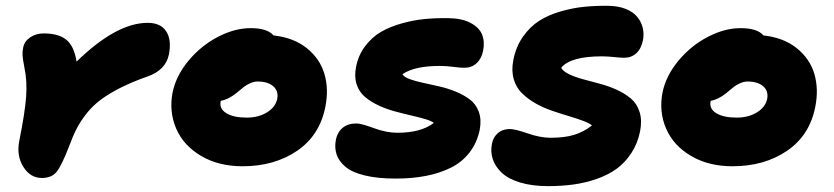

<svg xmlns="http://www.w3.org/2000/svg" viewBox="-20 -595 2844 655"><path d="M123 12.2Q83.5 12.2 59.6 -25.9Q35.6 -64 45.9 -115.2Q64.9 -209.5 69.1 -264.2Q73.2 -318.8 63 -366.2Q57.6 -394 56.9 -406.2Q56.2 -418.5 59.1 -433.1Q63.5 -454.6 83.3 -467.8Q103 -481 128.9 -481Q180.2 -481 206.5 -459.2Q232.9 -437.5 241.2 -384.8Q377 -517.1 483.9 -517.1Q527.8 -517.1 546.9 -488.3Q565.9 -459.5 556.2 -409.2Q545.4 -355.5 482.9 -334Q430.2 -315.4 390.4 -295.2Q350.6 -274.9 323.2 -254.4Q295.9 -233.9 275.1 -207.5Q254.4 -181.2 241.5 -156Q228.5 -130.9 215.8 -96.2Q190.4 -30.3 173.3 -9Q156.2 12.2 123 12.2Z M807.6 -27.8Q725.6 -27.8 665.8 -63.2Q606 -98.6 581.1 -156.2Q556.2 -213.9 568.8 -279.8Q580.6 -336.9 623.3 -388.2Q666 -439.5 723.4 -469.2Q780.8 -499 835 -499Q892.1 -499 913.1 -474.1Q981.4 -466.8 1026.4 -430.9Q1071.3 -395 1086.7 -343Q1102.1 -291 1089.8 -230Q1070.3 -132.3 992.9 -80.1Q915.5 -27.8 807.6 -27.8ZM732.9 -249Q727.5 -224.1 752 -209Q776.4 -193.8 821.8 -193.8Q861.8 -193.8 890.9 -211.7Q919.9 -229.5 925.8 -257.8Q930.7 -284.7 912.1 -300.8Q893.6 -316.9 858.9 -316.9Q846.7 -316.9 834 -311.3Q821.3 -305.7 813 -299.3Q804.7 -293 785.6 -276.9Q758.8 -255.4 732.9 -251Z M1329.6 14.2Q1267.6 14.2 1223.9 3.4Q1180.2 -7.3 1158 -26.4Q1135.7 -45.4 1128.2 -68.6Q1120.6 -91.8 1126 -119.1Q1131.3 -144.5 1149.2 -159.2Q1167 -173.8 1195.8 -173.8Q1212.4 -173.8 1255.1 -158Q1297.9 -142.1 1335.9 -142.1Q1416.5 -142.1 1460 -175.8Q1451.7 -182.6 1429.9 -189Q1408.2 -195.3 1382.3 -201.2Q1356.4 -207 1326.9 -215.1Q1297.4 -223.1 1271.2 -235.4Q1245.1 -247.6 1225.1 -264.4Q1205.1 -281.2 1196.5 -307.6Q1188 -334 1194.8 -367.2Q1202.6 -407.2 1225.8 -437.7Q1249 -468.3 1279.5 -486.1Q1310.1 -503.9 1350.3 -515.1Q1390.6 -526.4 1428.2 -530Q1465.8 -533.7 1507.8 -533.2Q1555.7 -532.7 1585.4 -516.8Q1615.2 -501 1624.8 -476.6Q1634.3 -452.1 1627.9 -420.9Q1622.6 -394.5 1605.7 -379.2Q1588.9 -363.8 1564.9 -363.8Q1548.8 -363.8 1526.1 -366.9Q1503.4 -370.1 1481 -370.1Q1393.6 -370.1 1353 -341.8Q1358.4 -332 1377.9 -325Q1397.5 -317.9 1423.1 -312.5Q1448.7 -307.1 1478.3 -300.3Q1507.8 -293.5 1534.7 -282.5Q1561.5 -271.5 1582.5 -255.9Q1603.5 -240.2 1613.3 -213.9Q1623 -187.5 1616.7 -152.8Q1607.4 -107.9 1582 -75Q1556.6 -42 1518.1 -22.9Q1479.5 -3.9 1432.9 5.1Q1386.2 14.2 1329.6 14.2Z M1850.1 40Q1795.4 40 1754.4 27.6Q1713.4 15.1 1691.4 -5.9Q1669.4 -26.9 1661.1 -52Q1652.8 -77.1 1658.2 -104Q1662.1 -126.5 1678.2 -140.6Q1694.3 -154.8 1719.2 -154.8Q1737.3 -154.8 1780.3 -139.9Q1823.2 -125 1858.4 -125Q1906.2 -125 1938.7 -135Q1971.2 -145 1999.5 -167Q1990.7 -174.8 1968.3 -183.1Q1945.8 -191.4 1919.4 -199.2Q1893.1 -207 1863 -217.3Q1833 -227.5 1806.9 -242.4Q1780.8 -257.3 1760.7 -276.9Q1740.7 -296.4 1732.4 -325.7Q1724.1 -355 1731.4 -391.1Q1740.2 -436 1764.2 -470Q1788.1 -503.9 1819.3 -523.9Q1850.6 -543.9 1892.1 -555.9Q1933.6 -567.9 1972.4 -571.8Q2011.2 -575.7 2055.2 -575.2Q2088.9 -574.7 2114.3 -564.7Q2139.6 -554.7 2153.6 -537.8Q2167.5 -521 2172.6 -500.2Q2177.7 -479.5 2173.3 -457Q2167.5 -428.7 2150.6 -413.3Q2133.8 -397.9 2109.4 -397.9Q2097.2 -397.9 2074.5 -400.4Q2051.8 -402.8 2033.2 -402.8Q1926.3 -402.8 1894.5 -363.8Q1901.4 -351.1 1922.4 -341.3Q1943.4 -331.5 1969.7 -324.5Q1996.1 -317.4 2026.4 -309.3Q2056.6 -301.3 2084 -288.8Q2111.3 -276.4 2132.1 -259Q2152.8 -241.7 2161.9 -213.1Q2170.9 -184.6 2163.6 -147Q2155.3 -105.5 2133.8 -72.8Q2112.3 -40 2083.3 -19Q2054.2 2 2015.6 15.4Q1977.1 28.8 1936.5 34.4Q1896 40 1850.1 40Z M2479 -27.8Q2397 -27.8 2337.2 -63.2Q2277.3 -98.6 2252.4 -156.2Q2227.5 -213.9 2240.2 -279.8Q2252 -336.9 2294.7 -388.2Q2337.4 -439.5 2394.8 -469.2Q2452.1 -499 2506.3 -499Q2563.5 -499 2584.5 -474.1Q2652.8 -466.8 2697.8 -430.9Q2742.7 -395 2758.1 -343Q2773.4 -291 2761.2 -230Q2741.7 -132.3 2664.3 -80.1Q2586.9 -27.8 2479 -27.8ZM2404.3 -249Q2398.9 -224.1 2423.3 -209Q2447.8 -193.8 2493.2 -193.8Q2533.2 -193.8 2562.3 -211.7Q2591.3 -229.5 2597.2 -257.8Q2602.1 -284.7 2583.5 -300.8Q2564.9 -316.9 2530.3 -316.9Q2518.1 -316.9 2505.4 -311.3Q2492.7 -305.7 2484.4 -299.3Q2476.1 -293 2457 -276.9Q2430.2 -255.4 2404.3 -251Z"/></svg>

Font: Shantell Sans Irregular
Style: Italic
Weight: 800
Italic angle: -11.31°
Designer: Stephen Nixon, Anya Danilova, Shantell Martin
Foundry: Arrow Type
Version: Version 1.006;[9816181b4]